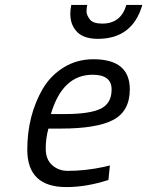

<svg xmlns="http://www.w3.org/2000/svg" viewBox="-20 -751 599 781"><path d="M256 -56Q327 -56 402 -72L427 -78L421 -19Q332 10 250 10Q91 10 91 -142Q91 -281 154 -390Q186 -444 239.5 -477Q293 -510 360 -510Q508 -510 508 -388Q508 -299 441 -263.5Q374 -228 228 -228H177Q166 -189 166 -146Q166 -103 192 -79.5Q218 -56 256 -56ZM242 -287Q344 -287 389 -308.5Q434 -330 434 -387Q434 -447 357 -447Q234 -447 187 -287ZM335 -731Q332 -719 332 -704.5Q332 -690 345 -672.5Q358 -655 396 -655Q472 -655 494 -731H559Q519 -593 378 -593Q313 -593 286 -630Q266 -656 266 -695Q266 -712 270 -731Z"/></svg>

Font: TitilliumWebItalic
Style: Italic
Weight: 400
Italic angle: -13°
Version: Version 1.001;PS 57.000;hotconv 1.0.70;makeotf.lib2.5.55311